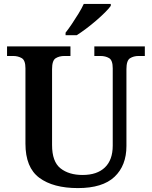

<svg xmlns="http://www.w3.org/2000/svg" viewBox="-20 -951 776 981"><path d="M378 10Q252 10 181 -42.5Q110 -95 110 -217V-602Q110 -643 91 -654Q72 -665 47 -665H16V-714H340V-665H309Q283 -665 264.5 -653.5Q246 -642 246 -598V-210Q246 -125 289 -91Q332 -57 402 -57Q476 -57 516 -95.5Q556 -134 556 -207V-602Q556 -643 537.5 -654Q519 -665 493 -665H462V-714H720V-665H688Q663 -665 644.5 -653.5Q626 -642 626 -598V-205Q626 -105 565 -47.5Q504 10 378 10ZM315 -784Q330 -803 347.5 -829Q365 -855 381.5 -882Q398 -909 408 -931H546V-921Q537 -908 517 -888Q497 -868 471.5 -846Q446 -824 420 -804.5Q394 -785 372 -771H315Z"/></svg>

Font: Noto Serif Thai SemiBold
Style: Regular
Weight: 600
Designer: Monotype Design Team
Foundry: Monotype Imaging Inc.
Version: Version 2.001; ttfautohint (v1.8.4.7-5d5b)